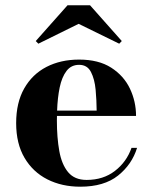

<svg xmlns="http://www.w3.org/2000/svg" viewBox="-20 -695 576 725"><path d="M276.9 -605 124.8 -530 115 -540 234.9 -675H320.1L439.9 -540L430.2 -530ZM497.6 -136.7Q478.3 -74 425.7 -32Q373 10 283.2 10Q213.6 10 158.9 -17.7Q104.2 -45.4 72.6 -99Q41 -152.6 41 -230Q41 -307.4 71.4 -361Q101.8 -414.6 155.4 -442.3Q209 -470 278.8 -470Q352.3 -470 399.9 -439.5Q447.5 -408.9 470.6 -360.4Q493.7 -311.8 493.7 -257.3H195.1Q194.8 -248.8 194.8 -240Q194.8 -175.5 203.9 -124.9Q212.9 -74.2 237.2 -44.9Q261.5 -15.6 307.1 -15.6Q369.9 -15.6 413.9 -49.6Q458 -83.5 476.6 -136.7ZM278.8 -450.2Q248.8 -450.2 231.2 -427.1Q213.6 -404.1 205.4 -364.9Q197.3 -325.7 195.6 -277.3H345Q344.7 -315.9 341.1 -356Q337.4 -396 323.5 -423.1Q309.6 -450.2 278.8 -450.2Z"/></svg>

Font: Bodoni* 11
Style: Bold
Weight: 700
Version: Version 2.000; ttfautohint (v1.8.1)